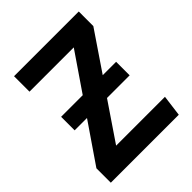

<svg xmlns="http://www.w3.org/2000/svg" viewBox="-194 -807 923 923"><g transform="rotate(-45 267.0 -345.5)"><path d="M485 0H23V-98L162 -301H78V-393H225L357 -586H56V-691H496V-592L361 -393H452V-301H298L167 -108H499Z"/></g></svg>

Font: Trujillo Medium
Style: Regular
Weight: 500
Designer: Fira Sans original fonts by bBox Type GmbH, Carrois Corporate GbR, & Edenspiekermann AG / Changes by Cristiano Sobral
Foundry: Fira Sans original fonts by bBox Type GmbH, Carrois Corporate GbR, & Edenspiekermann AG / Changes by Cristiano Sobral
Version: Version 4.301;October 17, 2021;FontCreator 14.0.0.2814 64-bi